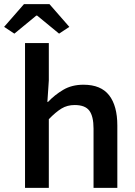

<svg xmlns="http://www.w3.org/2000/svg" viewBox="-40 -916 660 936"><path d="M82 0V-706H198V-524L191 -419H194Q226 -453 268 -478Q310 -503 367 -503Q452 -503 492 -451.5Q532 -400 532 -304V0H416V-289Q416 -349 395.5 -376.5Q375 -404 324 -404Q288 -404 260 -387Q232 -370 198 -335V0ZM30 -752 -20 -785 77 -896H201L298 -785L248 -752L141 -840H137Z"/></svg>

Font: Source Code Pro Semibold
Style: Regular
Weight: 600
Monospace: yes
Designer: Paul D. Hunt, Teo Tuominen
Foundry: Adobe Systems Incorporated
Version: Version 2.030;PS 1.000;hotconv 16.6.51;makeotf.lib2.5.65220